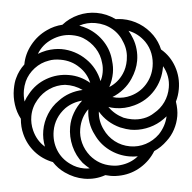

<svg xmlns="http://www.w3.org/2000/svg" viewBox="-47 -635 693 694"><g transform="rotate(5 300.0 -287.5)"><path d="M315 -233Q317.5 -198 338 -170Q355 -145.5 381.2 -131.5Q407.5 -117.5 438.5 -117.5Q468 -117.5 494.2 -131.2Q520.5 -145 538.5 -170Q559 -201.5 560.5 -237Q551 -226 539.5 -216Q517.5 -197.5 490.2 -187.5Q463 -177.5 435.5 -177.5Q420.5 -177.5 396.5 -182.5Q347 -195.5 315 -233ZM165.5 -36.5Q126.5 -44 96.2 -68.2Q66 -92.5 50 -128.5Q39 -152.5 36.5 -182.5Q19.5 -204 10.8 -231Q2 -258 2 -286Q2 -312.5 7 -328Q14 -355 32 -379Q32 -416.5 51 -451.8Q70 -487 102.5 -509.5Q127 -527 156.5 -534Q179 -559.5 210.5 -573.5Q242 -587.5 276 -587.5Q312.5 -587.5 346.5 -571Q362.5 -573 371.5 -573Q404 -573 434 -560.5Q464 -548 487.5 -524.5Q508.5 -503 519.5 -476Q555 -455.5 575.5 -418.8Q596 -382 596 -339Q596 -314.5 589.5 -293Q599 -264.5 599 -241Q599 -215.5 591.2 -191.8Q583.5 -168 568.5 -148.5Q550.5 -123.5 527 -108Q512.5 -71.5 483.2 -45.5Q454 -19.5 416 -10Q396 -5 377.5 -5Q371.5 -5 358.5 -6Q324 13.5 283 13.5Q247 13.5 211.5 -3Q185.5 -15 165.5 -36.5ZM307.5 -148.5Q293 -167 285 -190.2Q277 -213.5 276.5 -238Q253.5 -206.5 253.5 -165Q253.5 -138.5 264.8 -114.2Q276 -90 297 -71.5Q331.5 -42.5 376.5 -42.5Q396 -42.5 408.5 -46.5Q445.5 -56.5 469.5 -84Q454.5 -81 438.5 -81Q399 -81 364.2 -98.8Q329.5 -116.5 307.5 -148.5ZM372.5 -250.5Q358.5 -250.5 348 -252.5Q371.5 -228.5 406 -218.5Q420.5 -215.5 436.5 -215.5Q459 -215.5 479.2 -223Q499.5 -230.5 514.5 -245Q536 -262.5 547.8 -287.5Q559.5 -312.5 559.5 -341Q559.5 -383.5 532 -416.5V-412.5Q532 -365 507.8 -325.8Q483.5 -286.5 441 -266.5Q407.5 -250.5 372.5 -250.5ZM44.5 -245.5Q50 -261.5 58 -274.5Q78.5 -312 115.8 -333.5Q153 -355 197 -355Q238 -355 275 -333.5Q261 -367 231 -386.5Q200.5 -407.5 161 -407.5Q136 -407.5 119 -400.5Q91 -391 70.5 -368.8Q50 -346.5 42.5 -318.5Q38.5 -301.5 38.5 -286Q38.5 -265 44.5 -245.5ZM84.5 -144Q100.5 -108.5 132 -89.5Q121 -118 121 -147Q121 -178.5 133 -208Q145 -237.5 167 -259Q183.5 -277 204.8 -288.8Q226 -300.5 250 -305.5Q220 -320 185 -318.5Q155 -315 130.2 -298.5Q105.5 -282 90.5 -256Q73.5 -227.5 73.5 -195Q73.5 -168.5 84.5 -144ZM107 -436Q135.5 -446 161 -446Q185.5 -446 209.2 -438.5Q233 -431 253 -417Q272.5 -404 287.8 -384.8Q303 -365.5 311.5 -343Q316.5 -358 316.5 -375.5Q316.5 -394 311.5 -409Q304 -437.5 284 -459.2Q264 -481 235.5 -492.5Q218 -499.5 193 -499.5Q174.5 -499.5 156.5 -493.8Q138.5 -488 123 -477.5Q91 -456.5 77.5 -421.5Q90.5 -429.5 107 -436ZM228.5 -35.5Q252.5 -23.5 280 -23.5Q291.5 -23.5 300 -25.5Q287 -32.5 273 -43Q246 -66.5 231.2 -99.8Q216.5 -133 216.5 -169Q216.5 -195.5 225.8 -220.5Q235 -245.5 251.5 -267Q217 -258 193 -234Q176 -216 167.2 -194.2Q158.5 -172.5 158.5 -149Q158.5 -111.5 177 -81.2Q195.5 -51 228.5 -35.5ZM248.5 -528Q285.5 -514 311.8 -485.2Q338 -456.5 347 -419Q353.5 -398 353.5 -376.5Q353.5 -351 345 -324.5Q375 -343.5 389.5 -376.5Q399.5 -398.5 399.5 -426.5Q399.5 -461 382.5 -488.5Q366 -518 337.8 -534.2Q309.5 -550.5 275 -550.5Q244 -550.5 217.5 -536Q231.5 -534 248.5 -528ZM373.5 -288.5Q401 -288.5 425 -300Q457.5 -315.5 476 -345.5Q494.5 -375.5 494.5 -411.5Q494.5 -436 486 -458.5Q477.5 -481 460.5 -498.5Q433 -526 396.5 -533Q406.5 -521.5 415 -507Q425.5 -490 431.2 -469.5Q437 -449 437 -427.5Q437 -395 422 -361Q412.5 -339 396.5 -320.8Q380.5 -302.5 359.5 -289.5Z"/></g></svg>

Font: JuliaMono ExtraBold
Style: Italic
Weight: 800
Italic angle: -9°
Monospace: yes
Designer: cormullion
Foundry: corm
Version: Version 0.057; ttfautohint (v1.8.4)